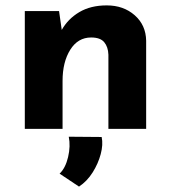

<svg xmlns="http://www.w3.org/2000/svg" viewBox="-20 -478 634 712"><path d="M199 -437 209 -367Q232 -408 274 -433Q316 -458 376 -458Q438 -458 479.5 -421.5Q521 -385 522 -327V0H382V-275Q381 -304 366.5 -321.5Q352 -339 318 -339Q269 -339 240.5 -293.5Q212 -248 212 -178V0H72V-437ZM273 214 201 166Q223 145 232.5 104.5Q242 64 235 29L357 30Q363 58 353.5 93.5Q344 129 323.5 161.5Q303 194 273 214Z"/></svg>

Font: Synthetic
Style: Bold
Weight: 700
Designer: Santiago Orozco
Foundry: Typemade
Version: Version 2.000; ttfautohint (v1.8.4.7-5d5b)